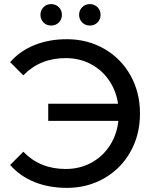

<svg xmlns="http://www.w3.org/2000/svg" viewBox="-20 -897 747 925"><path d="M28.9 -102.3 92.3 -166Q172.6 -82.9 296.6 -82.9Q369.3 -82.9 427.7 -117.4Q486.1 -152 519.1 -212.6Q552.1 -273.3 552.1 -350Q552.1 -426.7 519.1 -487.4Q486.1 -548 427.7 -582.6Q369.3 -617.1 296.6 -617.1Q172.7 -617.1 92.3 -533.9L28.9 -597.6Q76.3 -651.9 146.4 -680Q216.4 -708.1 301.7 -708.1Q401.9 -708.1 482.4 -661.7Q562.9 -615.3 608.6 -533.9Q654.4 -452.4 654.4 -350Q654.4 -247.6 608.6 -166.1Q562.9 -84.7 482.4 -38.3Q401.9 8.1 301.7 8.1Q216.4 8.1 146.4 -19.9Q76.3 -48 28.9 -102.3ZM212.3 -397.1H586.6V-314.7H212.3ZM361.1 -825.6Q361.1 -847.5 376 -862.4Q390.9 -877.3 412.9 -877.3Q434.7 -877.3 449.7 -862.4Q464.6 -847.5 464.6 -825.6Q464.6 -803.6 449.7 -788.7Q434.7 -773.9 412.9 -773.9Q390.9 -773.9 376 -788.7Q361.1 -803.6 361.1 -825.6ZM174.9 -825.6Q174.9 -847.5 189.7 -862.4Q204.6 -877.3 226.6 -877.3Q248.5 -877.3 263.4 -862.4Q278.3 -847.5 278.3 -825.6Q278.3 -803.6 263.4 -788.7Q248.5 -773.9 226.6 -773.9Q204.6 -773.9 189.7 -788.7Q174.9 -803.6 174.9 -825.6Z"/></svg>

Font: iiserrat Thin
Style: Regular
Weight: 100
Designer: Akira Ohta
Foundry: Akira Ohta
Version: Version 1.200;Glyphs 3.3.1 (3343)